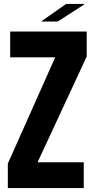

<svg xmlns="http://www.w3.org/2000/svg" viewBox="-20 -961 483 981"><path d="M20 0V-125L262 -668H32V-800H423V-672L172 -132H408V0ZM194 -851V-854L318 -941H410V-938L275 -851Z"/></svg>

Font: Big Shoulders Text Black
Style: Regular
Weight: 900
Designer: Patric King
Foundry: XO Type Co
Version: Version 1.000; ttfautohint (v1.8.2)